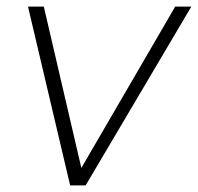

<svg xmlns="http://www.w3.org/2000/svg" viewBox="-20 -563 601 583"><path d="M65 -543H113L227 -53L512 -543H561L240 0H193Z"/></svg>

Font: Poppins ExtraLight
Style: Italic
Weight: 275
Italic angle: -10°
Designer: Ninad Kale (Devanagari), Jonny Pinhorn (Latin)
Foundry: Indian Type Foundry
Version: Version 3.200;PS 1.000;hotconv 16.6.54;makeotf.lib2.5.65590